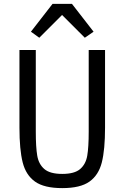

<svg xmlns="http://www.w3.org/2000/svg" viewBox="-20 -955 640 987"><path d="M164 -698V-279Q164 -198 171.5 -154.5Q179 -111 208 -86Q237 -61 300 -61Q363 -61 392 -86Q421 -111 428.5 -154.5Q436 -198 436 -279V-698H520V-299Q520 -186 503.5 -120.5Q487 -55 440 -21.5Q393 12 300 12Q207 12 160 -21.5Q113 -55 96.5 -120.5Q80 -186 80 -299V-698ZM350 -935 461 -792 416 -761 299 -878 182 -761 139 -792 250 -935Z"/></svg>

Font: iA Writer Duo S
Style: Regular
Weight: 400
Designer: Mike Abbink, Paul van der Laan, Pieter van Rosmalen, Oliver Reichenstein
Foundry: Bold Monday and Information Architects Inc.
Version: Version 2.000